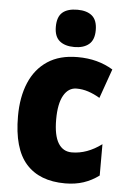

<svg xmlns="http://www.w3.org/2000/svg" viewBox="-55 -816 575 867"><g transform="rotate(5 232.5 -383.0)"><path d="M273 10Q157 10 96 -58.5Q35 -127 35 -274Q35 -361 62.5 -426Q90 -491 144.5 -527Q199 -563 280 -563Q327 -563 366.5 -552.5Q406 -542 441 -521L394 -388Q367 -404 341 -412.5Q315 -421 288 -421Q251 -421 229.5 -383.5Q208 -346 208 -274Q208 -202 229.5 -167Q251 -132 291 -132Q360 -132 426 -181V-39Q394 -15 356.5 -2.5Q319 10 273 10ZM261 -776Q304 -776 327.5 -756Q351 -736 351 -691Q351 -647 327 -627Q303 -607 261 -607Q218 -607 194 -627Q170 -647 170 -691Q170 -736 193 -756Q216 -776 261 -776Z"/></g></svg>

Font: Noto Sans Kannada Condensed Black
Style: Regular
Weight: 900
Width: 3
Designer: Jelle Bosma - Monotype Design Team
Foundry: Monotype Imaging Inc.
Version: Version 2.005; ttfautohint (v1.8.4.7-5d5b)